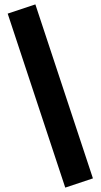

<svg xmlns="http://www.w3.org/2000/svg" viewBox="-20 -767 459 874"><path d="M141 -747 403 45 277 87 15 -705Z"/></svg>

Font: Unageo
Style: Bold
Weight: 700
Designer: Richard Sepsi
Foundry: Richard Sepsi
Version: Version 2.000